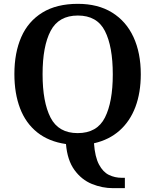

<svg xmlns="http://www.w3.org/2000/svg" viewBox="-20 -745 810 1001"><path d="M570 236Q513 236 459 214Q405 192 368 141Q331 90 324 6Q234 -7 174 -55Q114 -103 84.5 -180.5Q55 -258 55 -359Q55 -470 91 -552Q127 -634 201 -679.5Q275 -725 386 -725Q491 -725 564.5 -679.5Q638 -634 676 -551.5Q714 -469 714 -358Q714 -262 686 -187.5Q658 -113 603.5 -64.5Q549 -16 470 2Q475 73 496 112.5Q517 152 548 167Q579 182 615 182H631V236ZM385 -51Q486 -51 527 -132Q568 -213 568 -357Q568 -503 527 -583.5Q486 -664 386 -664Q286 -664 244 -584Q202 -504 202 -358Q202 -213 243.5 -132Q285 -51 385 -51Z"/></svg>

Font: Noto Serif Vithkuqi SemiBold
Style: Regular
Weight: 600
Version: Version 1.005